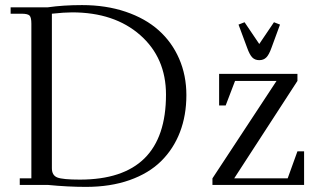

<svg xmlns="http://www.w3.org/2000/svg" viewBox="-20 -731 1267 759"><path d="M819.8 0V-25.9L1073.2 -411.1H909.2L872.1 -314H846.2V-439H1155.8V-411.1L905.8 -25.9H1117.2L1155.8 -132.8H1182.1V0ZM922.9 -633.8 946.8 -643.1 1004.9 -557.1 1063 -643.1 1086.9 -633.8 1053.2 -542Q1043.5 -514.6 1032.7 -503.9Q1022 -493.2 1004.9 -493.2Q987.8 -493.2 977.3 -503.9Q966.8 -514.6 957 -542ZM22 -676.8V-702.1H168.9Q230.5 -710.9 304.2 -710.9Q398.9 -710.9 476.8 -684.6Q554.7 -658.2 607.2 -611.3Q659.7 -564.5 688.2 -498.8Q716.8 -433.1 716.8 -355Q716.8 -274.9 691.4 -208.7Q666 -142.6 617.2 -94.2Q568.4 -45.9 492.4 -19Q416.5 7.8 319.8 7.8Q248.5 7.8 168.9 0H58.1V-25.9H104V-637.2Q104 -662.1 96.9 -669.4Q89.8 -676.8 64.9 -676.8ZM185.1 -65.9Q185.1 -38.1 206.3 -29.5Q227.5 -21 295.9 -21Q636.2 -21 636.2 -356.9Q636.2 -502.4 534.2 -592.3Q432.1 -682.1 265.1 -682.1Q234.4 -682.1 185.1 -676.8Z"/></svg>

Font: Dihjauti S
Style: Regular
Weight: 400
Designer: T. Christopher White
Version: Version 3.0.0